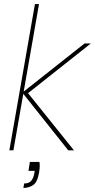

<svg xmlns="http://www.w3.org/2000/svg" viewBox="-20 -740 467 945"><path d="M316 0 90 -284 396 -526H427L115 -279L116 -284L344 0ZM26 0 152 -720H172L46 0ZM95 185 99 163Q123 163 134 149.5Q145 136 149 113L151 101H120L127 57H174Q176 66 175.5 80Q175 94 172 111Q164 157 143 171Q122 185 95 185Z"/></svg>

Font: DM Sans 9pt Thin
Style: Italic
Weight: 250
Italic angle: -10°
Version: Version 4.004;gftools[0.9.30]